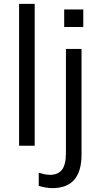

<svg xmlns="http://www.w3.org/2000/svg" viewBox="-20 -756 516 996"><path d="M79 0V-736H160V0ZM251 220Q237 220 216 216.5Q195 213 181 208V140Q193 144 209 147.5Q225 151 239 151Q281 151 301.5 124.5Q322 98 322 38V-502H403V46Q403 132 365.5 176Q328 220 251 220ZM313 -616V-707H412V-616Z"/></svg>

Font: Mulish ExtraLight
Style: Regular
Weight: 400
Version: Version 3.603